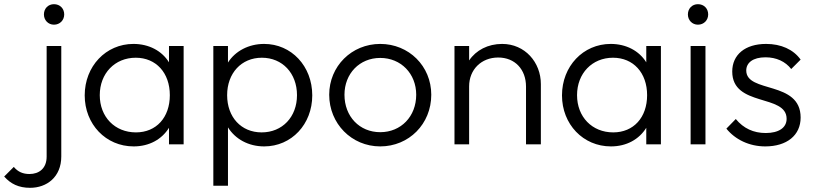

<svg xmlns="http://www.w3.org/2000/svg" viewBox="-146 -690 3888 918"><path d="M-2 208C77 208 147 157 147 58V-470H77V59C77 116 40 142 -5 142C-36 142 -60 132 -80 108L-126 154C-95 189 -57 208 -2 208ZM64 -621C64 -594 84 -572 112 -572C141 -572 161 -594 161 -621C161 -649 141 -670 112 -670C84 -670 64 -649 64 -621Z M493 10C568 10 628 -24 662 -79V0H732V-470H662V-392C628 -447 566 -480 492 -480C360 -480 259 -373 259 -234C259 -96 360 10 493 10ZM331 -235C331 -339 403 -414 503 -414C600 -414 666 -342 666 -235C666 -128 601 -57 504 -57C403 -57 331 -131 331 -235Z M1117 10C1248 10 1347 -96 1347 -234C1347 -374 1247 -480 1117 -480C1043 -480 979 -446 944 -391V-470H874V198H944V-81C979 -25 1042 10 1117 10ZM940 -235C940 -340 1008 -414 1106 -414C1204 -414 1274 -340 1274 -235C1274 -131 1204 -57 1105 -57C1007 -57 940 -130 940 -235Z M1672 10C1809 10 1916 -97 1916 -237C1916 -374 1809 -480 1672 -480C1535 -480 1428 -373 1428 -237C1428 -99 1535 10 1672 10ZM1501 -237C1501 -338 1573 -413 1672 -413C1771 -413 1844 -338 1844 -237C1844 -133 1771 -58 1672 -58C1573 -58 1501 -133 1501 -237Z M2369 -276V0H2440V-288C2440 -392 2364 -480 2255 -480C2187 -480 2130 -450 2097 -401V-470H2027V0H2097V-277C2097 -357 2155 -415 2236 -415C2316 -415 2369 -358 2369 -276Z M2775 10C2850 10 2910 -24 2944 -79V0H3014V-470H2944V-392C2910 -447 2848 -480 2774 -480C2642 -480 2541 -373 2541 -234C2541 -96 2642 10 2775 10ZM2613 -235C2613 -339 2685 -414 2785 -414C2882 -414 2948 -342 2948 -235C2948 -128 2883 -57 2786 -57C2685 -57 2613 -131 2613 -235Z M3156 0H3227V-470H3156ZM3143 -621C3143 -594 3163 -572 3191 -572C3220 -572 3240 -594 3240 -621C3240 -649 3220 -670 3191 -670C3163 -670 3143 -649 3143 -621Z M3513 10C3616 10 3682 -43 3682 -128C3682 -306 3422 -243 3422 -353C3422 -390 3454 -416 3514 -416C3566 -416 3609 -396 3637 -360L3682 -405C3647 -454 3588 -480 3517 -480C3416 -480 3355 -428 3355 -348C3355 -177 3615 -242 3615 -122C3615 -79 3577 -54 3515 -54C3457 -54 3409 -76 3372 -121L3327 -75C3369 -23 3436 10 3513 10Z"/></svg>

Font: MV Cash Light
Style: Regular
Weight: 300
Designer: Rodrigo Fuenzalida
Foundry: fragTYPE
Version: Version 1.100;Glyphs 3.1.2 (3151)